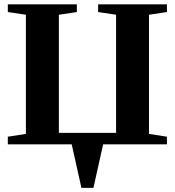

<svg xmlns="http://www.w3.org/2000/svg" viewBox="-20 -675 818 898"><path d="M760.7 -654.8V-618.7L676.8 -606V-48.8L760.7 -35.6V0H462.4L417 203.6H360.8L315.4 0H16.6V-35.6L101.1 -48.8V-606L16.6 -618.7V-654.8H339.4V-618.7L255.4 -606V-53.7H522.9V-606L439 -618.7V-654.8Z"/></svg>

Font: Liberation Serif
Style: Bold
Weight: 700
Designer: Steve Matteson
Foundry: Ascender Corporation
Version: Version 2.1.5